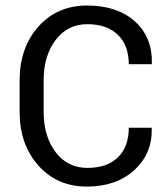

<svg xmlns="http://www.w3.org/2000/svg" viewBox="-20 -668 610 698"><path d="M448.2 -203.6H530.8L531.7 -201.2Q533.7 -109.4 468.3 -49.6Q402.8 10.3 295.4 10.3Q188 10.3 119.6 -66.2Q51.3 -142.6 51.3 -261.7V-375.5Q51.3 -494.6 119.6 -571.3Q188 -647.9 296.9 -647.9Q405.8 -647.9 470 -590.6Q534.2 -533.2 532.2 -437L531.2 -434.6H448.2Q448.2 -502.9 408.4 -541.5Q368.7 -580.1 297.1 -580.1Q225.6 -580.1 182.1 -522.5Q138.7 -464.8 138.7 -376.5V-261.7Q138.7 -172.4 182.1 -115Q225.6 -57.6 297.4 -57.6Q369.1 -57.6 408.7 -95.9Q448.2 -134.3 448.2 -203.6Z"/></svg>

Font: Yantramanav
Style: Regular
Weight: 400
Version: Version 1.000;PS 1.0;hotconv 1.0.72;makeotf.lib2.5.5900; ttf